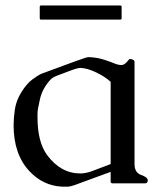

<svg xmlns="http://www.w3.org/2000/svg" viewBox="-20 -678 604 710"><path d="M131.8 -657.7H424.8Q429.7 -657.7 429.7 -652.8V-610.8Q429.7 -605.5 424.8 -605.5H131.8Q127 -605.5 127 -610.8V-652.8Q127 -657.7 131.8 -657.7ZM276.4 -426.8Q266.1 -426.8 235.4 -415Q204.6 -403.3 189.7 -397.7Q174.8 -392.1 167.5 -384.3Q137.2 -352.1 127.9 -311.8Q118.7 -271.5 118.7 -259.8V-246.6Q118.7 -245.1 118.7 -244.1Q118.7 -152.8 154.3 -104.5Q204.6 -36.6 277.3 -36.6Q296.4 -36.6 319.6 -44.9Q342.8 -53.2 389.2 -71.3V-375.5Q369.1 -394 336.4 -409.9Q303.7 -425.8 278.3 -426.8ZM229 12.2H209Q139.6 8.8 89.4 -44.4Q30.3 -106.9 30.3 -214.8Q30.3 -240.2 34.9 -272.9Q39.6 -305.7 59.1 -337.2Q78.6 -368.7 99.4 -384Q120.1 -399.4 133.3 -405.3Q297.4 -466.8 306.2 -466.8H308.6Q339.8 -465.3 364 -457.5Q388.2 -449.7 402.8 -443.6Q417.5 -437.5 429.4 -437.5Q441.4 -437.5 455.6 -456.5Q458 -460 461.2 -460Q464.4 -460 470.9 -457.5Q477.5 -455.1 477.5 -449.2V-71.3Q477.5 -39.6 502 -31Q526.4 -22.5 526.4 -11.2Q526.4 0 516.1 0H397.5Q389.2 0 389.2 -6.3V-42.5L254.9 6.8Q239.3 12.2 229 12.2Z"/></svg>

Font: Caudex
Style: Regular
Weight: 400
Version: Version 1.04